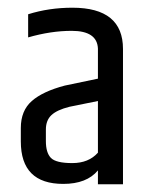

<svg xmlns="http://www.w3.org/2000/svg" viewBox="-20 -765 376 498"><path d="M99 -429V-399Q99 -369 112 -355.5Q125 -342 167.5 -342Q210 -342 234 -369V-503L160 -488Q128 -480 113.5 -466.5Q99 -453 99 -429ZM168 -745Q299 -745 299 -638V-287H234V-323Q205 -288 144 -288Q34 -288 34 -398V-433Q34 -478 62.5 -503Q91 -528 148 -543L234 -561V-639Q232 -685 166 -685Q112 -685 53 -668V-728Q107 -745 168 -745Z"/></svg>

Font: Khand Medium
Style: Regular
Weight: 500
Designer: Devanagari: Sanchit Sawaria, Jyotish Sonowal; Latin: Satya Rajpurohit
Foundry: Indian Type Foundry
Version: Version 1.100;PS 1.0;hotconv 1.0.78;makeotf.lib2.5.61930; tt